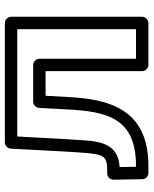

<svg xmlns="http://www.w3.org/2000/svg" viewBox="58 -650 618 773"><g transform="rotate(-90 366.5 -264.0)"><path d="M635 -503V-25H516V-414C516 -429 502 -439 491 -439H343C329 -439 319 -427 318 -415L312 -304C304 -136 274 -25 84 -25H81L80 -91C165 -95 180 -158 186 -214C188 -238 190 -268 192 -302L203 -503ZM685 -528C685 -539 675 -553 660 -553H179C167 -553 155 -543 154 -529L142 -304C140 -270 138 -242 136 -219C130 -163 126 -141 72 -141H54C39 -141 29 -128 29 -115L31 1C31 14 43 25 56 25H84C312 25 354 -131 362 -302L367 -389H466V0C466 11 476 25 491 25H660C671 25 685 15 685 0Z"/></g></svg>

Font: Asimov
Style: XWidOu
Weight: 500
Designer: Google
Version: Version 2.000980; 2014